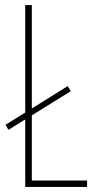

<svg xmlns="http://www.w3.org/2000/svg" viewBox="-20 -734 383 754"><path d="M79 0H322V-25H105V-281L258 -376L246 -396L105 -308V-714H79V-292L2 -244L13 -224L79 -265Z"/></svg>

Font: Noto Sans Ethiopic ExtraCondensed Thin
Style: Regular
Weight: 100
Width: 2
Designer: Monotype Design Team
Foundry: Monotype Imaging Inc.
Version: Version 2.102